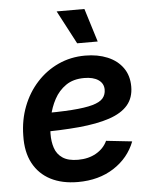

<svg xmlns="http://www.w3.org/2000/svg" viewBox="-54 -798 681 855"><g transform="rotate(-5 286.5 -370.5)"><path d="M260.3 11.7Q189.5 11.7 138.4 -14.6Q87.4 -41 60.3 -91.6Q33.2 -142.1 35.2 -215.3Q36.1 -285.2 59.3 -345.2Q82.5 -405.3 123.8 -450.4Q165 -495.6 220.2 -521Q275.4 -546.4 340.3 -546.4Q396.5 -546.4 440.2 -528.1Q483.9 -509.8 508.5 -475.1Q533.2 -440.4 533.2 -391.1Q533.2 -341.3 505.4 -308.6Q477.5 -275.9 422.1 -257.3Q366.7 -238.8 284.7 -231.2Q202.6 -223.6 94.2 -223.6L108.4 -306.2Q200.7 -306.2 260.3 -310.3Q319.8 -314.5 353.5 -324Q387.2 -333.5 400.6 -349.4Q414.1 -365.2 414.1 -388.2Q414.1 -415.5 391.1 -431.4Q368.2 -447.3 327.6 -447.3Q278.3 -447.3 245.6 -424.6Q212.9 -401.9 193.6 -366Q174.3 -330.1 165.8 -289.3Q157.2 -248.5 156.7 -212.9Q156.2 -177.7 165.8 -149.2Q175.3 -120.6 200.2 -103.8Q225.1 -86.9 269 -86.9Q315.9 -86.9 350.3 -106.7Q384.8 -126.5 400.4 -160.2L516.1 -147.5Q488.3 -75.2 420.9 -31.7Q353.5 11.7 260.3 11.7ZM310.1 -604 231.4 -753.4H355.5L401.9 -604Z"/></g></svg>

Font: Inter 20pt SemiBold
Style: Italic
Weight: 600
Italic angle: -9.3988°
Version: Version 4.001;git-66647c0bb